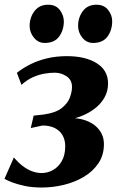

<svg xmlns="http://www.w3.org/2000/svg" viewBox="-30 -804 518 836"><path d="M151 12.5Q110 12.5 77.5 5.5Q45 -1.5 22.5 -10.2Q0 -19 -10.5 -25.5L30.5 -118.5Q49 -96.5 69.2 -81Q89.5 -65.5 110.5 -58Q131.5 -50.5 151 -50.5Q177.5 -50.5 201 -63.8Q224.5 -77 239.2 -103Q254 -129 254 -167Q254 -194.5 242.5 -214.8Q231 -235 209 -246.2Q187 -257.5 155.5 -257.5L104 -246.5L116.5 -300.5L161 -305.5Q213.5 -313 239.5 -334Q265.5 -355 274.5 -380Q283.5 -405 283.5 -425.5Q283.5 -456 259.8 -471.8Q236 -487.5 208.5 -487.5Q189 -487.5 164.5 -483.5Q140 -479.5 113.8 -468Q87.5 -456.5 63.5 -434.5L43.5 -487Q71 -508.5 103.8 -524.8Q136.5 -541 175.8 -550.2Q215 -559.5 261.5 -559.5Q342.5 -559.5 391.5 -528.5Q440.5 -497.5 440.5 -440.5Q440.5 -406.5 424.5 -378.5Q408.5 -350.5 380.8 -329.8Q353 -309 318 -296.2Q283 -283.5 245.5 -279.5L236 -286Q292 -295 334 -282.5Q376 -270 399.2 -242Q422.5 -214 422.5 -176.5Q422.5 -129 398.8 -93.5Q375 -58 335.8 -34.5Q296.5 -11 248.5 0.8Q200.5 12.5 151 12.5ZM164 -617Q136.5 -617 117.5 -640.2Q98.5 -663.5 99 -693Q100 -730.5 121.2 -757Q142.5 -783.5 179.5 -783.5Q213 -783.5 230.5 -760.5Q248 -737.5 248 -710Q247.5 -672 227.2 -644.5Q207 -617 164 -617ZM375 -617Q347 -617 328.2 -640.2Q309.5 -663.5 310 -693Q311 -730.5 331.8 -757Q352.5 -783.5 390 -783.5Q423 -783.5 441 -760.5Q459 -737.5 458.5 -710Q458 -672 437.8 -644.5Q417.5 -617 375 -617Z"/></svg>

Font: Merriweather 36pt ExtraBold
Style: Italic
Weight: 800
Italic angle: -7.8°
Version: Version 2.101